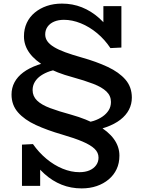

<svg xmlns="http://www.w3.org/2000/svg" viewBox="-20 -720 790 1066"><path d="M459 12 442 -36Q473 -40 500.5 -49Q528 -58 549.5 -73Q571 -88 583.5 -108Q596 -128 596 -154Q596 -188 571 -212Q546 -236 498 -254.5Q450 -273 381 -292Q295 -315 235 -349Q175 -383 144 -425.5Q113 -468 113 -518Q113 -559 128.5 -592.5Q144 -626 173 -650Q202 -674 240 -687Q278 -700 324 -700Q383 -700 434.5 -679.5Q486 -659 530 -620Q574 -581 611 -522L554 -527V-686H654V-456L593 -453Q562 -500 519.5 -535.5Q477 -571 429 -590.5Q381 -610 335 -610Q304 -610 280.5 -600Q257 -590 244 -571.5Q231 -553 231 -529Q231 -508 243 -491Q255 -474 279.5 -459Q304 -444 342 -430Q380 -416 433 -401Q515 -378 578 -348.5Q641 -319 676.5 -278Q712 -237 712 -178Q712 -142 696 -111Q680 -80 648.5 -55.5Q617 -31 569.5 -14Q522 3 459 12ZM433 326Q374 326 322.5 305.5Q271 285 227 245.5Q183 206 145 148L203 153V312H102V83L163 80Q195 126 237.5 161.5Q280 197 327.5 216.5Q375 236 421 236Q453 236 476.5 226Q500 216 513.5 197.5Q527 179 527 155Q527 127 505 106Q483 85 438.5 66Q394 47 325 27Q242 3 179 -26Q116 -55 80 -96Q44 -137 44 -195Q44 -232 60.5 -263Q77 -294 109 -318Q141 -342 188.5 -359Q236 -376 299 -385L316 -338Q285 -334 257 -324.5Q229 -315 207.5 -300.5Q186 -286 173.5 -265.5Q161 -245 161 -220Q161 -186 185.5 -162Q210 -138 258 -120Q306 -102 376 -83Q461 -59 521 -25Q581 9 612 51.5Q643 94 643 144Q643 186 627.5 219Q612 252 583.5 276Q555 300 517 313Q479 326 433 326Z"/></svg>

Font: BioRhyme Medium
Style: Regular
Weight: 500
Designer: Aoife Mooney
Foundry: Aoife Mooney Type
Version: Version 1.600;gftools[0.9.33]